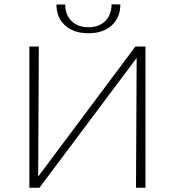

<svg xmlns="http://www.w3.org/2000/svg" viewBox="-20 -875 815 895"><path d="M243 -854H284Q284 -806 313.5 -777Q343 -748 392 -748Q441 -748 470.5 -777Q500 -806 500 -855L541 -854Q541 -793 500.5 -756.5Q460 -720 392 -720Q324 -720 283.5 -756.5Q243 -793 243 -854ZM658 0H614L617 -605L164 0H117V-658H161L158 -52L611 -658H658Z"/></svg>

Font: Ysabeau SC Light
Style: Regular
Weight: 300
Designer: Christian Thalmann (Catharsis Fonts)
Version: Version 0.003